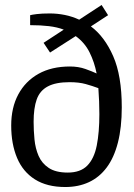

<svg xmlns="http://www.w3.org/2000/svg" viewBox="-20 -742 537 771"><path d="M242 9Q169 9 120.5 -21.5Q72 -52 48.5 -108Q25 -164 25 -238Q25 -310 53.5 -363Q82 -416 134.5 -445.5Q187 -475 261 -475Q295 -475 323 -465Q351 -455 368 -447Q359 -493 339.5 -532Q320 -571 284 -597L181 -531L155 -570L236 -623Q210 -633 176.5 -637Q143 -641 101 -641V-681Q108 -683 128 -685.5Q148 -688 180 -688Q210 -688 240 -682Q270 -676 298 -663L388 -722L414 -681L345 -636Q400 -595 434.5 -516.5Q469 -438 469 -311Q469 -230 453.5 -169.5Q438 -109 408.5 -69.5Q379 -30 337 -10.5Q295 9 242 9ZM252 -49Q303 -49 330.5 -77Q358 -105 368.5 -157.5Q379 -210 379 -284Q379 -310 378 -335Q377 -360 375 -388Q351 -397 324 -404.5Q297 -412 259 -412Q204 -412 172 -395Q140 -378 127.5 -343Q115 -308 115 -253Q115 -218 118.5 -182Q122 -146 135 -116Q148 -86 176 -67.5Q204 -49 252 -49Z"/></svg>

Font: Faustina Light
Style: Regular
Weight: 400
Version: Version 1.200